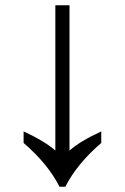

<svg xmlns="http://www.w3.org/2000/svg" viewBox="-20 -712 476 732"><path d="M207 0Q163 -87 70 -167V-211Q152 -173 191 -138V-692H245V-138Q284 -173 366 -211V-167Q273 -87 229 0Z"/></svg>

Font: bangla25
Style: Book
Weight: 400
Designer: Jelle Bosma - Monotype Design Team
Foundry: Monotype Imaging Inc.
Version: Version 2.003